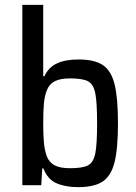

<svg xmlns="http://www.w3.org/2000/svg" viewBox="-20 -763 560 791"><path d="M159 -69H154L150 0H72V-743H158V-449H163Q180 -486 215 -502Q250 -518 304 -518Q369 -518 403.5 -495Q438 -472 452 -416Q466 -360 466 -255Q466 -149 451.5 -93Q437 -37 402 -14.5Q367 8 302 8Q250 8 213 -8Q176 -24 159 -69ZM380 -255Q380 -342 372.5 -379Q365 -416 343 -428Q321 -440 268 -440Q229 -440 206 -428.5Q183 -417 173 -391Q164 -369 161 -337.5Q158 -306 158 -255Q158 -206 161 -175Q164 -144 172 -121Q182 -94 205 -82Q228 -70 268 -70Q321 -70 343 -82Q365 -94 372.5 -130.5Q380 -167 380 -255Z"/></svg>

Font: Saira Semi Condensed
Style: Regular
Weight: 400
Width: 4
Designer: Hector Gatti with collaboration of the Omnibus-Type team
Foundry: Omnibus-Type
Version: Version 1.001; ttfautohint (v1.8)